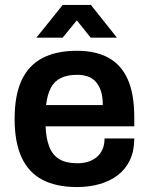

<svg xmlns="http://www.w3.org/2000/svg" viewBox="-20 -743 601 775"><path d="M291 12Q207 12 151 -17.5Q95 -47 67 -108Q39 -169 39 -263Q39 -358 67 -418.5Q95 -479 151 -508.5Q207 -538 291 -538Q367 -538 418.5 -509.5Q470 -481 496 -422Q522 -363 522 -269V-233H164Q166 -184 179 -150.5Q192 -117 219.5 -100.5Q247 -84 292 -84Q315 -84 335 -90Q355 -96 370 -108.5Q385 -121 393.5 -140Q402 -159 402 -184H522Q522 -134 504.5 -97Q487 -60 455.5 -36Q424 -12 382 0Q340 12 291 12ZM166 -319H395Q395 -352 387.5 -375Q380 -398 366.5 -413Q353 -428 334 -434.5Q315 -441 291 -441Q252 -441 225.5 -428Q199 -415 185 -388Q171 -361 166 -319ZM127 -591 233 -723H347L452 -591H346L262 -696L318 -695L233 -591Z"/></svg>

Font: Archivo SemiBold SemiBold
Style: Regular
Weight: 600
Version: Version 2.001